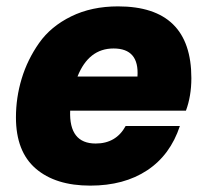

<svg xmlns="http://www.w3.org/2000/svg" viewBox="-20 -568 651 602"><path d="M350 -548Q580 -548 580 -323Q580 -267 563 -221H200Q196 -118 280 -118Q344 -118 374 -173H544Q514 -82 441.5 -34Q369 14 263 14Q154 14 92 -39.5Q30 -93 30 -200Q30 -262 48 -321.5Q66 -381 102.5 -433Q139 -485 203 -516.5Q267 -548 350 -548ZM223 -328H411Q417 -416 336 -416Q258 -416 223 -328Z"/></svg>

Font: Nacelle Heavy
Style: Italic
Weight: 800
Italic angle: -12°
Designer: Sora Sagano
Foundry: Sora Sagano
Version: Version 1.000;FEAKit 1.0